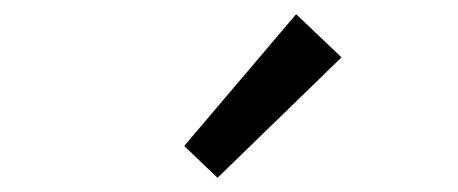

<svg xmlns="http://www.w3.org/2000/svg" viewBox="-20 -892 646 271"><path d="M287 -641 462 -811 398 -872 240 -686Z"/></svg>

Font: Noto Sans JP
Style: Regular
Weight: 400
Designer: Ryoko NISHIZUKA  (kana, bopomofo & ideographs); Paul D. Hunt (Latin, Greek & Cyrillic); Sandoll Communications , Soo-you
Foundry: Adobe
Version: Version 2.002;hotconv 1.0.116;makeotfexe 2.5.65601